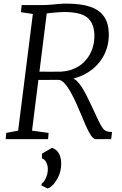

<svg xmlns="http://www.w3.org/2000/svg" viewBox="-20 -771 674 1064"><path d="M11.5 0 14.5 -34.5 80.5 -47 162 -693.5 96 -703.5 100 -743H219Q240 -743 261.2 -745Q282.5 -747 304.2 -749Q326 -751 348 -751Q429.5 -751 481 -733.2Q532.5 -715.5 557.2 -678.5Q582 -641.5 583 -584Q584 -519.5 556.5 -466Q529 -412.5 478.2 -377Q427.5 -341.5 360 -330L370 -338.5Q389 -340 408 -320.2Q427 -300.5 443.8 -271Q460.5 -241.5 473.8 -212.5Q487 -183.5 496 -166Q515 -124.5 527.2 -99.2Q539.5 -74 549.2 -61Q559 -48 570.8 -43.8Q582.5 -39.5 601 -39.5L596 0H510.5Q502.5 0 492.5 -10Q482.5 -20 469 -46.2Q455.5 -72.5 436 -121Q421.5 -156.5 405.2 -192.8Q389 -229 372 -259.8Q355 -290.5 337.8 -309.2Q320.5 -328 304 -328.5Q302 -328.5 286.5 -328.5Q271 -328.5 249.8 -328.2Q228.5 -328 208 -328Q187.5 -328 175.5 -328L183 -374Q195 -374 215.8 -373.8Q236.5 -373.5 258.5 -373.5Q280.5 -373.5 297.5 -373.8Q314.5 -374 319 -374Q362 -376.5 396.5 -393Q431 -409.5 455 -437Q479 -464.5 491.5 -500.5Q504 -536.5 503 -578Q501.5 -641 465 -672.8Q428.5 -704.5 334 -704.5Q324.5 -704.5 300.2 -702.8Q276 -701 253.2 -698.5Q230.5 -696 224.5 -693.5L243.5 -732.5L157.5 -47L249.5 -34.5L246.5 0ZM210 257V248Q221.5 239 229.2 225.2Q237 211.5 241.2 195.8Q245.5 180 245 165.5Q245 145 236.2 128.5Q227.5 112 212.5 106.5V80.5L268.5 48Q297.5 59 309 84.2Q320.5 109.5 319 143.5Q318 174.5 306 202.2Q294 230 277.2 249.2Q260.5 268.5 244 273.5Z"/></svg>

Font: Merriweather 20pt Light
Style: Italic
Weight: 300
Italic angle: -7.8°
Version: Version 2.101